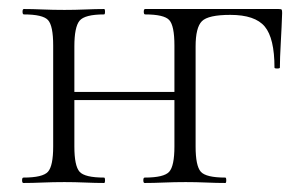

<svg xmlns="http://www.w3.org/2000/svg" viewBox="-20 -406 681 426"><path d="M301 0Q298 0 298 -6Q298 -12 301 -12Q344 -12 355.5 -25Q367 -38 367 -81V-305Q367 -349 355.5 -361.5Q344 -374 302 -374Q299 -374 299 -380Q299 -386 302 -386H598Q604 -386 605 -384.5Q606 -383 606 -377Q605 -347 603 -311.5Q601 -276 601 -256Q601 -254 595 -254Q589 -254 589 -256Q589 -321 567.5 -347Q546 -373 491 -373Q442 -373 428 -359Q414 -345 414 -303V-81Q414 -38 425.5 -25Q437 -12 480 -12Q482 -12 482 -6Q482 0 480 0Q461 0 438 -1Q415 -2 392 -2Q367 -2 343.5 -1Q320 0 301 0ZM32 0Q29 0 29 -6Q29 -12 32 -12Q75 -12 86.5 -25Q98 -38 98 -81V-305Q98 -349 86.5 -361.5Q75 -374 33 -374Q30 -374 30 -380Q30 -386 33 -386Q51 -386 74.5 -385Q98 -384 123 -384Q146 -384 169.5 -385Q193 -386 211 -386Q213 -386 213 -380Q213 -374 211 -374Q168 -374 156.5 -360Q145 -346 145 -303V-81Q145 -38 156.5 -25Q168 -12 211 -12Q213 -12 213 -6Q213 0 211 0Q192 0 169 -1Q146 -2 123 -2Q98 -2 74.5 -1Q51 0 32 0ZM120 -184V-202H389V-184Z"/></svg>

Font: Cormorant Infant Light
Style: Regular
Weight: 300
Designer: Christian Thalmann (Catharsis Fonts)
Foundry: Catharsis Fonts
Version: Version 4.001